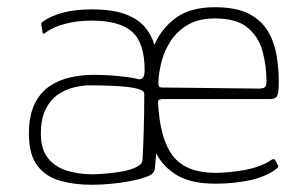

<svg xmlns="http://www.w3.org/2000/svg" viewBox="-20 -503 836 531"><path d="M233 8Q186 8 146.5 -3Q107 -14 83.5 -44.5Q60 -75 60 -133Q60 -183 75.5 -215Q91 -247 117 -264.5Q143 -282 174.5 -289Q206 -296 237 -296Q273 -296 308.5 -292.5Q344 -289 363 -284Q380 -281 380 -309Q380 -384 345.5 -415Q311 -446 233 -446Q193 -446 159.5 -437Q126 -428 105 -412Q103 -410 100.5 -410Q98 -410 98 -412Q97 -418 96 -424.5Q95 -431 94 -437Q94 -439 95 -440Q96 -441 97 -442Q120 -459 154 -468Q188 -477 233 -477Q291 -477 326 -464Q361 -451 380 -429Q399 -407 407 -379Q427 -425 467 -454Q507 -483 574 -483Q633 -483 668 -465Q703 -447 721 -416.5Q739 -386 745 -349.5Q751 -313 751 -276Q751 -242 745 -235.5Q739 -229 728 -229Q653 -229 577.5 -229Q502 -229 427 -229Q426 -229 421.5 -227.5Q417 -226 417 -221Q422 -119 458 -72Q494 -25 576 -25Q611 -25 654.5 -32.5Q698 -40 728 -59Q730 -61 734.5 -62.5Q739 -64 742 -59L749 -45Q750 -43 749.5 -41.5Q749 -40 747 -38Q716 -14 671 -4.5Q626 5 576 5Q510 5 471 -17.5Q432 -40 412 -79Q411 -68 410 -56.5Q409 -45 408 -34Q407 -29 402 -23.5Q397 -18 382 -13Q362 -6 337 -1.5Q312 3 285.5 5.5Q259 8 233 8ZM379 -244Q379 -253 358.5 -258Q338 -263 303.5 -265Q269 -267 228 -267Q209 -267 185.5 -261.5Q162 -256 141 -242Q120 -228 106.5 -201.5Q93 -175 93 -133Q93 -91 112 -66.5Q131 -42 163.5 -31.5Q196 -21 236 -21Q246 -21 267.5 -22.5Q289 -24 313.5 -28Q338 -32 355.5 -40Q373 -48 374 -60Q376 -89 377.5 -141Q379 -193 379 -244ZM696 -258Q707 -258 712 -261.5Q717 -265 717 -278Q717 -320 706.5 -360Q696 -400 665.5 -426Q635 -452 574 -452Q530 -452 500.5 -435Q471 -418 453 -391Q435 -364 427 -333.5Q419 -303 418 -275Q418 -268 419.5 -264.5Q421 -261 429 -261Q496 -260 562.5 -259.5Q629 -259 696 -258Z"/></svg>

Font: Glory Thin
Style: Regular
Weight: 100
Designer: Robert Leuschke
Foundry: Robert Leuschke
Version: Version 1.011